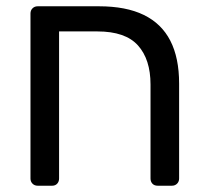

<svg xmlns="http://www.w3.org/2000/svg" viewBox="-20 -591 661 611"><path d="M100 0Q90 0 83.5 -6.5Q77 -13 77 -23V-548Q77 -558 83.5 -564.5Q90 -571 100 -571H295Q381 -571 437.5 -543.5Q494 -516 522 -461.5Q550 -407 550 -325V-23Q550 -13 543.5 -6.5Q537 0 527 0H482Q471 0 465 -6.5Q459 -13 459 -23V-322Q459 -402 419 -446.5Q379 -491 290 -491H168V-23Q168 -13 162 -6.5Q156 0 146 0Z"/></svg>

Font: Rubik Light
Style: Regular
Weight: 400
Version: Version 2.101